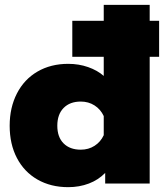

<svg xmlns="http://www.w3.org/2000/svg" viewBox="-20 -759 686 794"><path d="M20 -239Q20 -314 50 -372.5Q80 -431 135 -463Q190 -495 262 -495Q306 -495 344.5 -481.5Q383 -468 409 -445V-524H279V-673H409V-739H599V-673H638V-524H599V0H415V-44Q387 -15 347.5 0Q308 15 262 15Q190 15 135 -16.5Q80 -48 50 -105.5Q20 -163 20 -239ZM409 -200V-279Q396 -307 371 -323Q346 -339 314 -339Q269 -339 243 -312.5Q217 -286 217 -239Q217 -192 243 -166Q269 -140 314 -140Q346 -140 371 -156Q396 -172 409 -200Z"/></svg>

Font: Readiness ExtraBold
Style: Regular
Weight: 800
Designer: Katatrad Team
Foundry: CadsonDemak
Version: Version 1.00;January 16, 2020;FontCreator 12.0.0.2550 64-bit